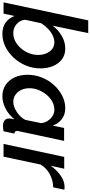

<svg xmlns="http://www.w3.org/2000/svg" viewBox="417 -1188 780 1655"><g transform="rotate(90 807.5 -360.0)"><path d="M272 10Q212 10 173 -19Q134 -48 117 -95L97 0H0L155 -730H265L201 -424Q239 -473 290 -502.5Q341 -532 397 -532Q454 -532 492 -502.5Q530 -473 549.5 -425Q569 -377 569 -320Q569 -253 544.5 -193.5Q520 -134 477.5 -88Q435 -42 382 -16Q329 10 272 10ZM266 -84Q302 -84 335.5 -101.5Q369 -119 395.5 -149.5Q422 -180 437.5 -218.5Q453 -257 453 -299Q453 -336 440 -367.5Q427 -399 403 -418.5Q379 -438 343 -438Q313 -438 282.5 -422.5Q252 -407 226 -381.5Q200 -356 180 -325L150 -187Q152 -158 168 -134.5Q184 -111 209.5 -97.5Q235 -84 266 -84Z M810 10Q752 10 710 -19Q668 -48 646 -97Q624 -146 624 -206Q624 -270 647 -328.5Q670 -387 710.5 -432.5Q751 -478 803 -505Q855 -532 912 -532Q969 -532 1008 -501Q1047 -470 1062 -424L1083 -522H1194L1110 -130Q1109 -125 1108.5 -121.5Q1108 -118 1108 -115Q1108 -95 1131 -94L1111 0Q1097 2 1086 3.5Q1075 5 1066 5Q1035 5 1018 -8.5Q1001 -22 1001 -47Q1001 -52 1001.5 -59Q1002 -66 1003.5 -75Q1005 -84 1008 -95Q969 -45 915.5 -17.5Q862 10 810 10ZM858 -84Q878 -84 900.5 -92Q923 -100 944.5 -114Q966 -128 984 -147Q1002 -166 1013 -188L1041 -325Q1037 -357 1020 -382.5Q1003 -408 978.5 -423Q954 -438 926 -438Q888 -438 854.5 -419.5Q821 -401 795.5 -370Q770 -339 755 -301Q740 -263 740 -224Q740 -184 754.5 -153Q769 -122 795.5 -103Q822 -84 858 -84Z M1332 -523H1434L1408 -406Q1446 -460 1494 -493Q1542 -526 1589 -526Q1599 -526 1605 -525.5Q1611 -525 1615 -524L1594 -428Q1535 -427 1482 -399Q1429 -371 1398 -320L1330 0H1220Z"/></g></svg>

Font: Raleway Thin SemiBold
Style: Italic
Weight: 600
Italic angle: -12°
Version: Version 4.026